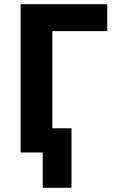

<svg xmlns="http://www.w3.org/2000/svg" viewBox="-20 -725 556 913"><path d="M183 168V0H92V-115H320V168ZM78 0V-705H490V-577H229V0Z"/></svg>

Font: Nunito Sans 7pt Condensed ExtraBold
Style: Regular
Weight: 800
Width: 3
Designer: Vernon Adams
Foundry: Vernon Adams
Version: Version 3.101;gftools[0.9.27]